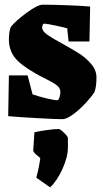

<svg xmlns="http://www.w3.org/2000/svg" viewBox="-20 -496 442 820"><path d="M15 0 18 -174H98L119 -93Q145 -84 178 -76Q211 -68 225 -68Q231 -68 234.5 -82Q238 -96 238 -102Q238 -119 224 -130.5Q210 -142 178 -158Q161 -166 134 -181Q64 -221 41 -253Q18 -285 18 -327Q18 -360 26 -381Q48 -408 94.5 -442Q141 -476 162 -476Q204 -476 269.5 -473.5Q335 -471 365 -468L362 -319H273L267 -375Q258 -378 218.5 -386.5Q179 -395 170 -395Q164 -395 162 -388.5Q160 -382 160 -378Q160 -363 183 -347Q206 -331 244 -311Q294 -283 321 -265.5Q348 -248 370 -222Q392 -196 392 -165Q392 -124 383 -102Q371 -83 345 -55Q319 -27 291.5 -7Q264 13 246 13Q219 13 138 8.5Q57 4 15 0ZM135 263Q148 214 152 179Q150 177 135.5 165Q121 153 122 146L127 69Q148 64 180 59.5Q212 55 231 55Q237 55 253.5 71Q270 87 270 94V134Q270 174 247 225Q224 276 194 304Z"/></svg>

Font: Grenze Black
Style: Regular
Weight: 900
Designer: Renata Polastri
Foundry: Omnibus-Type
Version: Version 1.002; ttfautohint (v1.8)